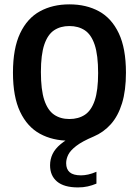

<svg xmlns="http://www.w3.org/2000/svg" viewBox="-20 -622 622 859"><path d="M329 216.5Q266.5 216.5 235.2 190.2Q204 164 204 117.5Q204 90.5 215.2 67Q226.5 43.5 251.8 22.5Q277 1.5 318.5 -18L320 7.5H290.5Q215.5 7.5 158.8 -23.5Q102 -54.5 70 -121.8Q38 -189 38 -297Q38 -405.5 70 -473Q102 -540.5 158.8 -571.5Q215.5 -602.5 290.5 -602.5Q366 -602.5 422.8 -571.5Q479.5 -540.5 511.5 -473Q543.5 -405.5 543.5 -297Q543.5 -217 526 -160Q508.5 -103 476 -66.5Q443.5 -30 398.5 -11Q347.5 10.5 321 31Q294.5 51.5 285.2 70.5Q276 89.5 276 108Q276 135 292 148.8Q308 162.5 342.5 162.5Q357.5 162.5 374.5 158.8Q391.5 155 411.5 146.5V199.5Q392.5 207.5 372.5 212Q352.5 216.5 329 216.5ZM290.5 -89.5Q331 -89.5 359.8 -108.5Q388.5 -127.5 403.8 -172.5Q419 -217.5 419 -295Q419 -375 403.8 -421Q388.5 -467 359.8 -486.2Q331 -505.5 290.5 -505.5Q250.5 -505.5 222 -486.5Q193.5 -467.5 178.2 -422.5Q163 -377.5 163 -300Q163 -220 178.2 -174.2Q193.5 -128.5 222 -109Q250.5 -89.5 290.5 -89.5Z"/></svg>

Font: Encode Sans SC Condensed SemiBold
Style: Regular
Weight: 600
Width: 3
Designer: Multiple Designers
Foundry: Impallari Type
Version: Version 3.002